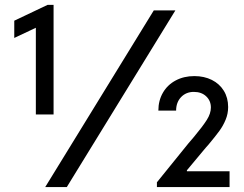

<svg xmlns="http://www.w3.org/2000/svg" viewBox="-20 -762 995 782"><path d="M126 -648.9 38.1 -607.4V-677.7L173.8 -742.2H198.2V-295.9H126ZM606.4 -719.7H694.3L252 0H164.1ZM619.1 -19.5 747.1 -177.7Q754.9 -187.5 770.5 -205.1Q806.2 -248 822.5 -273.9Q838.9 -299.8 838.9 -324.2Q838.9 -351.6 819.8 -369.6Q800.8 -387.7 769.5 -387.7Q737.8 -387.7 717.5 -366.5Q697.3 -345.2 697.3 -311.5H625Q625 -352.5 643.6 -384.5Q662.1 -416.5 695.6 -434.3Q729 -452.1 771.5 -452.1Q811.5 -452.1 842.8 -436.5Q874 -420.9 891.6 -392.3Q909.2 -363.8 909.2 -326.2Q909.2 -298.8 898.9 -274.2Q888.7 -249.5 873.5 -228.8Q858.4 -208 829.1 -172.9Q824.2 -167.5 819.3 -161.9Q814.5 -156.2 809.6 -150.4L741.2 -68.4V-64.5H915V0H619.1Z"/></svg>

Font: Reddit Sans Vanilla
Style: Regular
Weight: 400
Designer: Stephen Hutchings
Foundry: Reddit
Version: Version 1.013